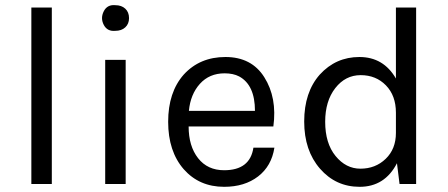

<svg xmlns="http://www.w3.org/2000/svg" viewBox="-20 -710 1728 741"><path d="M180 0H101V-681H180Z M465 0H386V-479H465ZM425 -591Q394 -588 380.5 -614Q367 -640 380.5 -666.5Q394 -693 425 -690Q449 -690 463.5 -676.5Q478 -663 478 -640Q478 -618 463.5 -604.5Q449 -591 425 -591Z M845 -53Q945 -53 958 -140H1039Q1028 -69 976 -29Q924 11 845 11Q749 11 689 -57Q629 -126 629 -240Q629 -354 689 -422Q751 -490 850 -490Q951 -490 1000 -412Q1050 -333 1035 -222H708Q708 -146 744.5 -99.5Q781 -53 845 -53ZM903 -415Q880 -427 847 -427Q788 -427 751.5 -386.5Q715 -346 709 -282H964Q964 -382 903 -415Z M1508 -407V-681H1586V0H1522L1512 -80Q1465 11 1368 11Q1276 11 1215 -59Q1154 -129 1154 -241Q1154 -354 1214 -422Q1276 -490 1367 -490Q1460 -490 1508 -407ZM1508 -197V-275Q1508 -341 1469.5 -380.5Q1431 -420 1372 -420Q1313 -420 1274 -370Q1235 -320 1235 -240Q1235 -157 1275 -108Q1315 -59 1371 -59Q1429 -59 1468.5 -97Q1508 -135 1508 -197Z"/></svg>

Font: Karla Neue
Style: Regular
Weight: 400
Designer: Jonathan Pinhorn
Foundry: PYRS Fontlab Ltd. / Made with FontLab
Version: Version 1.000;PS 001.001;hotconv 1.0.56